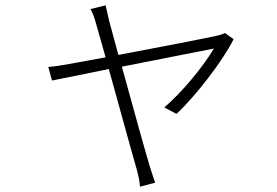

<svg xmlns="http://www.w3.org/2000/svg" viewBox="-20 -618 1040 720"><path d="M856 -471 824 -494C815 -490 803 -486 793 -484C763 -477 574 -440 424 -412L389 -541C383 -566 379 -585 376 -598L319 -584C327 -572 333 -555 340 -530L376 -403L239 -378C211 -373 188 -369 161 -367L175 -316L388 -359C429 -212 481 -22 493 18C499 41 504 63 505 82L562 67C555 50 549 27 542 7C530 -32 477 -221 437 -368L782 -436C744 -371 664 -273 596 -215L642 -191C710 -254 815 -388 856 -471Z"/></svg>

Font: Noto Sans HK Light
Style: Regular
Weight: 300
Designer: Ryoko NISHIZUKA 西塚涼子 (kana, bopomofo & ideographs); Paul D. Hunt (Latin, Greek & Cyrillic); Sandoll Communications 산돌커뮤니
Foundry: Adobe
Version: Version 2.004;hotconv 1.0.118;makeotfexe 2.5.65603